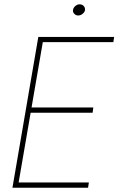

<svg xmlns="http://www.w3.org/2000/svg" viewBox="-20 -885 558 905"><path d="M398.9 -24.9 395 0H48.8L52.7 -24.9ZM186 -710.9 63.5 0H38.6L160.6 -710.9ZM419.9 -378.4 416.5 -353.5H110.4L114.3 -378.4ZM518.1 -710.9 514.2 -686.5H167.5L170.9 -710.9ZM324.2 -838.4Q325.7 -848.6 335.2 -856.7Q344.7 -864.7 355 -864.7Q367.7 -864.7 375 -856.2Q382.3 -847.7 380.4 -836.4Q378.9 -827.6 369.4 -819.8Q359.9 -812 348.1 -812Q337.4 -812 329.8 -820.3Q322.3 -828.6 324.2 -838.4Z"/></svg>

Font: Roboto Condensed Thin
Style: Italic
Weight: 250
Italic angle: -12°
Designer: Christian Robertson
Foundry: Google
Version: Version 3.008; 2023